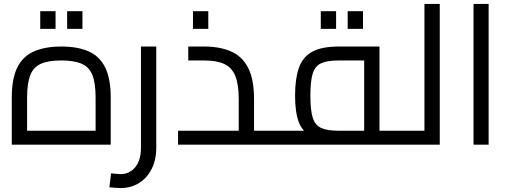

<svg xmlns="http://www.w3.org/2000/svg" viewBox="-20 -737 2605 978"><path d="M40 0V-240Q40 -336 68 -393Q96 -450 152.5 -475Q209 -500 292 -500Q376 -500 432 -475Q488 -450 516 -393Q544 -336 544 -240V0ZM118 -37 77 -71H507L467 -37V-240Q467 -312 451 -353.5Q435 -395 396.5 -412Q358 -429 292 -429Q226 -429 188 -412Q150 -395 134 -353.5Q118 -312 118 -240ZM185 -590V-680H263V-590ZM322 -590V-680H400V-590Z M593 221Q580 221 565.5 219.5Q551 218 537 217L546 146Q560 147 572 148.5Q584 150 593 150Q640 150 669 114.5Q698 79 698 16V-500H776V16Q776 77 752.5 123.5Q729 170 688 195.5Q647 221 593 221Z M1274 0V-71H1382V0ZM887 0V-71H1260L1196 -14V-232Q1196 -306 1179 -349Q1162 -392 1123.5 -410.5Q1085 -429 1020 -429H939V-500H1020Q1100 -500 1157 -475Q1214 -450 1244 -391.5Q1274 -333 1274 -232V0ZM1382 0V-71Q1388 -71 1392 -68.5Q1396 -66 1398 -61.5Q1400 -57 1401 -50.5Q1402 -44 1402 -36Q1402 -28 1401 -21Q1400 -14 1398 -9.5Q1396 -5 1392 -2.5Q1388 0 1382 0ZM963 -590V-680H1041V-590Z M1913 0V-71H2021V0ZM1382 0Q1376 0 1372 -2.5Q1368 -5 1366 -9.5Q1364 -14 1363 -21Q1362 -28 1362 -36Q1362 -47 1363.5 -54.5Q1365 -62 1369.5 -66.5Q1374 -71 1382 -71ZM1382 0V-71H1887L1835 -26V-463L1876 -429H1706Q1648 -429 1616.5 -415Q1585 -401 1573 -362.5Q1561 -324 1561 -250Q1561 -176 1573 -137.5Q1585 -99 1616.5 -85Q1648 -71 1706 -71V-20Q1619 -20 1570.5 -41.5Q1522 -63 1502.5 -113.5Q1483 -164 1483 -250Q1483 -336 1502.5 -391.5Q1522 -447 1570.5 -473.5Q1619 -500 1706 -500H1913V0ZM2021 0V-71Q2027 -71 2031 -68.5Q2035 -66 2037 -61.5Q2039 -57 2040 -50.5Q2041 -44 2041 -36Q2041 -28 2040 -21Q2039 -14 2037 -9.5Q2035 -5 2031 -2.5Q2027 0 2021 0ZM1614 -590V-680H1692V-590ZM1751 -590V-680H1829V-590Z M2142 0V-717H2220V0ZM2021 0V-71H2142V0ZM2021 0Q2015 0 2011 -2.5Q2007 -5 2005 -9.5Q2003 -14 2002 -21Q2001 -28 2001 -36Q2001 -47 2002.5 -54.5Q2004 -62 2008.5 -66.5Q2013 -71 2021 -71Z M2392 0V-717H2469V0Z"/></svg>

Font: Cairo
Style: Regular
Weight: 400
Designer: Mohamed Gaber, Accademia di Belle Arti di Urbino
Foundry: Kief Type Foundry, Accademia di Belle Arti di Urbino
Version: Version 3.120